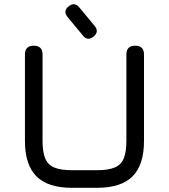

<svg xmlns="http://www.w3.org/2000/svg" viewBox="-20 -896 806 916"><path d="M323 0Q208.5 0 153.8 -54.8Q99 -109.5 99 -224V-636Q99 -657 109.5 -667.5Q120 -678 141 -678Q162 -678 172.5 -667.5Q183 -657 183 -636V-224Q183 -170.5 195.8 -140Q208.5 -109.5 239 -96.8Q269.5 -84 323 -84H443Q496.5 -84 527 -96.8Q557.5 -109.5 570.2 -140Q583 -170.5 583 -224V-636Q583 -657 593.5 -667.5Q604 -678 625 -678Q646 -678 656.5 -667.5Q667 -657 667 -636V-224Q667 -109.5 612.5 -54.8Q558 0 443 0ZM427 -722Q397.5 -698.5 376 -726L303 -814Q279 -843 307 -865Q335 -888.5 358 -861L431 -773Q454.5 -745 427 -722Z"/></svg>

Font: Jura Light
Style: Bold
Weight: 700
Version: Version 5.104